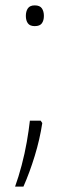

<svg xmlns="http://www.w3.org/2000/svg" viewBox="-20 -615 259 713"><path d="M109 -518Q91 -518 83.5 -528.5Q76 -539 76 -556Q76 -573 83.5 -584Q91 -595 109 -595Q128 -595 135.5 -584Q143 -573 143 -556Q143 -539 135.5 -528.5Q128 -518 109 -518ZM131 -167 137 -158Q128 -98 109 -36Q90 26 67 78H36Q49 42 60.5 -1.5Q72 -45 79.5 -88Q87 -131 91 -167Z"/></svg>

Font: Noto Sans Tamil UI ExtraLight
Style: Regular
Weight: 200
Designer: Jelle Bosma - Monotype Design Team
Foundry: Monotype Imaging Inc.
Version: Version 2.004; ttfautohint (v1.8.4.7-5d5b)